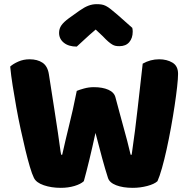

<svg xmlns="http://www.w3.org/2000/svg" viewBox="-20 -895 925 923"><path d="M349 -458Q360 -463 383.5 -469.5Q407 -476 431 -476Q473 -476 501 -463.5Q529 -451 535 -427Q546 -386 555.5 -350.5Q565 -315 574 -282.5Q583 -250 591.5 -218Q600 -186 608 -151H613Q622 -212 629 -267.5Q636 -323 642 -376.5Q648 -430 654 -482.5Q660 -535 666 -589Q703 -610 745 -610Q782 -610 809 -594Q836 -578 836 -540Q836 -518 831.5 -477.5Q827 -437 819.5 -387Q812 -337 802 -282Q792 -227 781 -177Q770 -127 758.5 -86.5Q747 -46 737 -24Q722 -10 688 -1Q654 8 618 8Q571 8 538.5 -4.5Q506 -17 499 -40Q486 -80 471 -135Q456 -190 439 -256Q425 -191 410 -129Q395 -67 383 -24Q368 -10 338 -1Q308 8 272 8Q227 8 190.5 -4.5Q154 -17 143 -40Q134 -58 123.5 -93.5Q113 -129 102 -174.5Q91 -220 79.5 -273Q68 -326 58.5 -379Q49 -432 41 -482.5Q33 -533 29 -575Q43 -588 68 -599Q93 -610 122 -610Q160 -610 184.5 -593.5Q209 -577 215 -538Q231 -436 241.5 -368Q252 -300 258.5 -256.5Q265 -213 268 -189Q271 -165 274 -151H279Q288 -191 296 -225Q304 -259 312.5 -293.5Q321 -328 330 -367.5Q339 -407 349 -458ZM440 -753Q406 -724 387 -706Q368 -688 349 -671Q310 -671 287 -689.5Q264 -708 264 -737Q264 -757 275 -773Q286 -789 312 -808L361 -843Q385 -860 404.5 -867.5Q424 -875 444 -875Q457 -875 467.5 -873.5Q478 -872 489 -866.5Q500 -861 513 -850.5Q526 -840 546 -823L616 -761Q617 -756 617.5 -752Q618 -748 618 -743Q618 -712 601.5 -692.5Q585 -673 554 -673Q544 -673 536 -674.5Q528 -676 519.5 -681Q511 -686 500 -695.5Q489 -705 474 -721Z"/></svg>

Font: Baloo
Style: Regular
Weight: 400
Designer: Sarang Kulkarni and Ek Type
Foundry: Ek Type
Version: Version 1.443;PS 1.000;hotconv 16.6.51;makeotf.lib2.5.65220;